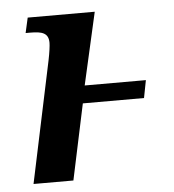

<svg xmlns="http://www.w3.org/2000/svg" viewBox="-44 -577 562 619"><g transform="rotate(-5 237.0 -268.0)"><path d="M123 -393 40 0H169L221 -245H419L430 -302H232L285 -536H68L57 -487H72C110 -487 131 -481 131 -449C131 -440 128 -417 123 -393Z"/></g></svg>

Font: Noto Serif SemiBold
Style: Italic
Weight: 600
Italic angle: -12°
Designer: Monotype Design Team
Foundry: Monotype Imaging Inc.
Version: Version 2.014